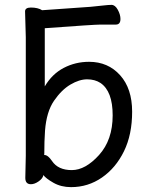

<svg xmlns="http://www.w3.org/2000/svg" viewBox="-20 -746 613 789"><path d="M272 23Q231 23 199.5 5Q168 -13 158 -27V-25Q155 -12 138.5 -0.5Q122 11 107 11Q84 11 84 -15L86 -106V-593L83 -699Q83 -715 107 -715Q136 -715 153 -704L352 -718Q374 -720 400 -723Q426 -726 438 -726Q453 -726 464 -706Q475 -686 475 -668Q475 -645 456 -645H393Q367 -645 164 -630V-391Q194 -442 242 -467Q290 -492 346 -492Q424 -492 473.5 -437Q523 -382 523 -287Q523 -193 489.5 -124.5Q456 -56 399 -16.5Q342 23 272 23ZM194 -84Q219 -47 275 -47Q331 -47 387 -109Q443 -171 443 -272Q443 -371 393 -405Q370 -420 338 -420Q306 -420 269.5 -398.5Q233 -377 202 -332Q171 -287 165 -209Q162 -167 162 -111Q159 -109 163 -109Q177 -109 194 -84Z"/></svg>

Font: LXGW WenKai TC
Style: Bold
Weight: 700
Designer: LXGW / Fontworks Inc.
Foundry: LXGW / Fontworks Inc.
Version: Version 1.330;April 28, 2024